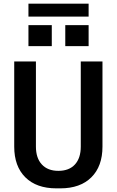

<svg xmlns="http://www.w3.org/2000/svg" viewBox="-20 -1023 640 1053"><path d="M289 10Q180 10 119 -50.5Q58 -111 58 -219V-686H177V-219Q177 -156 209.5 -121Q242 -86 300 -86Q359 -86 391 -121Q423 -156 423 -219V-686H542V-219Q542 -111 481 -50.5Q420 10 311 10ZM136 -932V-1003H466V-932ZM466 -770H338V-885H466ZM264 -770H136V-885H264Z"/></svg>

Font: Chivo Mono Medium Medium
Style: Regular
Weight: 500
Monospace: yes
Version: Version 1.008